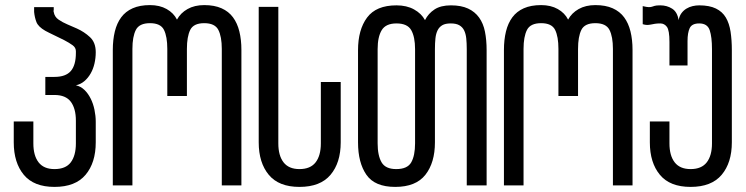

<svg xmlns="http://www.w3.org/2000/svg" viewBox="-20 -728 2928 754"><path d="M278 -393C290.7 -395.7 301.8 -401.2 311.5 -409.5C321.2 -417.8 329.3 -427.8 336 -439.5C342.7 -451.2 347.7 -464.2 351 -478.5C354.3 -492.8 356 -507.7 356 -523C356 -548.3 348.5 -568 333.5 -582C318.5 -596 301.3 -607.3 282 -616L244 -632.5C232 -637.5 220.7 -643.7 210 -651C199.3 -658.3 193 -668.3 191 -681C190.3 -682.3 190 -683.7 190 -685C190 -685.7 190.3 -686.7 191 -688V-700H114V-681C115.3 -667 118.3 -653.8 123 -641.5C127.7 -629.2 139.3 -617.7 158 -607C161.3 -605 166.2 -602.5 172.5 -599.5L193 -589.5L214.5 -579L231 -571C245 -563.7 256.3 -556.8 265 -550.5C273.7 -544.2 278 -536.3 278 -527V-520C278 -488 271.3 -464.3 258 -449C244.7 -433.7 223.3 -426 194 -426H158V-355H194C223.3 -355 244.7 -346.2 258 -328.5C271.3 -310.8 278 -286 278 -254V-165C278 -133 271.3 -108.2 258 -90.5C244.7 -72.8 223.3 -64 194 -64C166 -64 145.2 -72.8 131.5 -90.5C117.8 -108.2 111 -133 111 -165V-251H34V-169C34 -115.7 47.2 -73.2 73.5 -41.5C99.8 -9.8 140 6 194 6C248.7 6 289.3 -9.8 316 -41.5C342.7 -73.2 356 -115.7 356 -169V-250C356 -265.3 354.3 -281 351 -297C347.7 -313 342.7 -327.7 336 -341C329.3 -354.3 321.2 -365.7 311.5 -375C301.8 -384.3 290.7 -390.3 278 -393Z M782 -708C756.7 -708 734.8 -702.8 716.5 -692.5C698.2 -682.2 684.3 -668.3 675 -651C666.3 -668.3 652.8 -682.2 634.5 -692.5C616.2 -702.8 594.3 -708 569 -708C542.3 -708 519.7 -703.8 501 -695.5C482.3 -687.2 467.3 -675.3 456 -660C444.7 -644.7 436.3 -626.2 431 -604.5C425.7 -582.8 423 -558.7 423 -532V0H500V-536C500 -568 504.5 -592.8 513.5 -610.5C522.5 -628.2 541 -637 569 -637C597 -637 615.3 -628.2 624 -610.5C632.7 -592.8 637 -568 637 -536V-351H714V-536C714 -568 718.3 -592.8 727 -610.5C735.7 -628.2 754 -637 782 -637C810 -637 828.5 -628.2 837.5 -610.5C846.5 -592.8 851 -568 851 -536V0H928V-532C928 -558.7 925.3 -582.8 920 -604.5C914.7 -626.2 906.3 -644.7 895 -660C883.7 -675.3 868.7 -687.2 850 -695.5C831.3 -703.8 808.7 -708 782 -708Z M1318 -406H1240V-165C1240 -133 1233.2 -108.2 1219.5 -90.5C1205.8 -72.8 1184.7 -64 1156 -64C1128 -64 1107.2 -72.8 1093.5 -90.5C1079.8 -108.2 1073 -133 1073 -165V-701H996V-169C996 -115.7 1009.2 -73.2 1035.5 -41.5C1061.8 -9.8 1102 6 1156 6C1210.7 6 1251.3 -9.8 1278 -41.5C1304.7 -73.2 1318 -115.7 1318 -169Z M1610 -535V-165C1610 -133 1605 -108.2 1595 -90.5C1585 -72.8 1565.3 -64 1536 -64C1508 -64 1488.8 -72.8 1478.5 -90.5C1468.2 -108.2 1463 -133 1463 -165V-535C1463 -567 1468.3 -591.8 1479 -609.5C1489.7 -627.2 1509 -636 1537 -636C1565.7 -636 1585 -627.2 1595 -609.5C1605 -591.8 1610 -567 1610 -535ZM1751 -707C1724.3 -707 1702.8 -701.7 1686.5 -691C1670.2 -680.3 1657.7 -666.3 1649 -649C1639.7 -666.3 1625.3 -680.3 1606 -691C1586.7 -701.7 1563.7 -707 1537 -707C1483.7 -707 1445.2 -691 1421.5 -659C1397.8 -627 1386 -584.3 1386 -531V-169C1386 -115.7 1397 -73.2 1419 -41.5C1441 -9.8 1478.7 6 1532 6C1586 6 1625.5 -9.8 1650.5 -41.5C1675.5 -73.2 1688 -115.7 1688 -169V-535C1688 -551 1688.7 -565.2 1690 -577.5C1691.3 -589.8 1694.2 -600.3 1698.5 -609C1702.8 -617.7 1709 -624.3 1717 -629C1725 -633.7 1736 -636 1750 -636C1764 -636 1775.2 -633.7 1783.5 -629C1791.8 -624.3 1798.2 -617.7 1802.5 -609C1806.8 -600.3 1809.7 -589.8 1811 -577.5C1812.3 -565.2 1813 -551 1813 -535V0H1891V-531C1891 -557.7 1888.8 -581.8 1884.5 -603.5C1880.2 -625.2 1872.5 -643.7 1861.5 -659C1850.5 -674.3 1836 -686.2 1818 -694.5C1800 -702.8 1777.7 -707 1751 -707Z M2318 -708C2292.7 -708 2270.8 -702.8 2252.5 -692.5C2234.2 -682.2 2220.3 -668.3 2211 -651C2202.3 -668.3 2188.8 -682.2 2170.5 -692.5C2152.2 -702.8 2130.3 -708 2105 -708C2078.3 -708 2055.7 -703.8 2037 -695.5C2018.3 -687.2 2003.3 -675.3 1992 -660C1980.7 -644.7 1972.3 -626.2 1967 -604.5C1961.7 -582.8 1959 -558.7 1959 -532V0H2036V-536C2036 -568 2040.5 -592.8 2049.5 -610.5C2058.5 -628.2 2077 -637 2105 -637C2133 -637 2151.3 -628.2 2160 -610.5C2168.7 -592.8 2173 -568 2173 -536V-351H2250V-536C2250 -568 2254.3 -592.8 2263 -610.5C2271.7 -628.2 2290 -637 2318 -637C2346 -637 2364.5 -628.2 2373.5 -610.5C2382.5 -592.8 2387 -568 2387 -536V0H2464V-532C2464 -558.7 2461.3 -582.8 2456 -604.5C2450.7 -626.2 2442.3 -644.7 2431 -660C2419.7 -675.3 2404.7 -687.2 2386 -695.5C2367.3 -703.8 2344.7 -708 2318 -708Z M2726 -707C2717.3 -707 2708.7 -706 2700 -704C2691.3 -702 2683.2 -698.7 2675.5 -694C2667.8 -689.3 2661.3 -683.3 2656 -676C2650.7 -668.7 2647 -659.7 2645 -649C2641.7 -670.3 2633.2 -685.3 2619.5 -694C2605.8 -702.7 2590.3 -707 2573 -707C2562.3 -707 2555 -706.3 2551 -705C2547 -703.7 2543.3 -702.5 2540 -701.5C2536.7 -700.5 2532.7 -700 2528 -700C2523.3 -700 2515.3 -701.3 2504 -704V-633C2510.7 -631 2516.3 -630 2521 -630C2525.7 -630 2530.5 -630.5 2535.5 -631.5C2540.5 -632.5 2545.8 -633.5 2551.5 -634.5C2557.2 -635.5 2564.3 -636 2573 -636C2583.7 -636 2592.3 -631.5 2599 -622.5C2605.7 -613.5 2609 -593.7 2609 -563V-471H2680V-567C2680 -588.3 2682.8 -605.2 2688.5 -617.5C2694.2 -629.8 2706.7 -636 2726 -636C2747.3 -636 2761 -627.2 2767 -609.5C2773 -591.8 2776 -567 2776 -535V-165C2776 -133 2769.2 -108.2 2755.5 -90.5C2741.8 -72.8 2720.7 -64 2692 -64C2664 -64 2643.2 -72.8 2629.5 -90.5C2615.8 -108.2 2609 -133 2609 -165V-251H2532V-169C2532 -115.7 2545.2 -73.2 2571.5 -41.5C2597.8 -9.8 2638 6 2692 6C2746.7 6 2787.3 -9.8 2814 -41.5C2840.7 -73.2 2854 -115.7 2854 -169V-531C2854 -557.7 2852.3 -581.8 2849 -603.5C2845.7 -625.2 2839.5 -643.7 2830.5 -659C2821.5 -674.3 2808.5 -686.2 2791.5 -694.5C2774.5 -702.8 2752.7 -707 2726 -707Z"/></svg>

Font: Bebas Neue Regular two
Style: Regular2
Weight: 400
Designer: Ryoichi Tsunekawa & LGV (GE)
Foundry: Free Software Foundation, Inc.
Version: Version 1.003 August 13, 2016